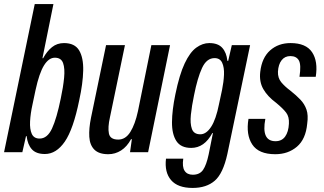

<svg xmlns="http://www.w3.org/2000/svg" viewBox="-38 -749 1593 945"><path d="M183 9Q140 9 119 -14Q98 -37 93 -79H90L72 0H-18L133 -729H225L171 -463L174 -462Q193 -497 218 -517Q243 -537 277 -537Q330 -537 351.5 -501Q373 -465 371.5 -401.5Q370 -338 352 -256Q323 -113 281 -52Q239 9 183 9ZM157 -67Q195 -67 218 -116.5Q241 -166 261 -264Q273 -320 277.5 -366Q282 -412 272.5 -438.5Q263 -465 232 -465Q202 -465 178.5 -427Q155 -389 137 -306L122 -235Q112 -190 110 -151.5Q108 -113 118.5 -90Q129 -67 157 -67Z M495 10Q449 10 426.5 -12.5Q404 -35 401.5 -75.5Q399 -116 410 -170L484 -527H577L503 -171Q492 -122 498 -92Q504 -62 544 -62Q580 -62 603.5 -99.5Q627 -137 641 -202L707 -527H799L691 0H602L611 -64H607Q587 -27 558 -8.5Q529 10 495 10Z M910 176Q837 176 804 137.5Q771 99 779 32H864Q858 72 870.5 91.5Q883 111 911 111Q945 111 961.5 87Q978 63 989 11L1010 -94H1007Q968 -21 903 -21Q852 -21 830 -55Q808 -89 808.5 -148Q809 -207 825 -284Q845 -382 871 -437Q897 -492 928 -514.5Q959 -537 992 -537Q1035 -537 1056 -513.5Q1077 -490 1081 -450L1085 -449L1103 -527H1193L1081 9Q1060 105 1019 140.5Q978 176 910 176ZM948 -88Q977 -88 1001 -124.5Q1025 -161 1040 -237L1055 -307Q1063 -346 1064.5 -381.5Q1066 -417 1055.5 -440Q1045 -463 1018 -463Q979 -463 956.5 -414.5Q934 -366 917 -280Q906 -228 901.5 -184.5Q897 -141 906.5 -114.5Q916 -88 948 -88Z M1317 10Q1235 10 1203.5 -38Q1172 -86 1185 -164H1268Q1247 -54 1318 -54Q1349 -54 1365.5 -77Q1382 -100 1384 -140Q1386 -174 1370.5 -194.5Q1355 -215 1321 -243Q1279 -274 1258 -310.5Q1237 -347 1243 -396Q1251 -465 1291.5 -501Q1332 -537 1392 -537Q1468 -537 1498 -492Q1528 -447 1516 -371H1436Q1445 -430 1433 -451.5Q1421 -473 1391 -473Q1364 -473 1348 -452.5Q1332 -432 1330 -396Q1329 -365 1346.5 -344Q1364 -323 1391 -303Q1420 -280 1440.5 -258.5Q1461 -237 1470.5 -209.5Q1480 -182 1474 -140Q1467 -64 1423.5 -27Q1380 10 1317 10Z"/></svg>

Font: Mona Sans Condensed Medium
Style: Italic
Weight: 500
Width: 3
Italic angle: -11.7°
Designer: Deni Anggara
Foundry: GitHub
Version: Version 1.001; ttfautohint (v1.8.4.7-5d5b);gftools[0.9.31]